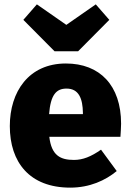

<svg xmlns="http://www.w3.org/2000/svg" viewBox="-20 -842 597 880"><path d="M338 -607 481 -751 419 -822 284 -728 149 -822 87 -751 230 -607ZM535 -275C535 -451 437 -551 282 -551C112 -551 25 -422 25 -264C25 -99 115 18 302 18C391 18 463 -15 515 -58L443 -156C397 -124 360 -109 319 -109C257 -109 216 -129 206 -215H532C533 -233 535 -258 535 -275ZM360 -319H205C212 -408 238 -436 285 -436C342 -436 359 -389 360 -325Z"/></svg>

Font: Fira Sans ExtraBold
Style: Regular
Weight: 800
Designer: bBox Type GmbH & Carrois Corporate GbR & Edenspiekermann AG
Foundry: bBox Type GmbH & Carrois Corporate GbR & Edenspiekermann AG
Version: Version 4.300;PS 004.300;hotconv 1.0.88;makeotf.lib2.5.64775